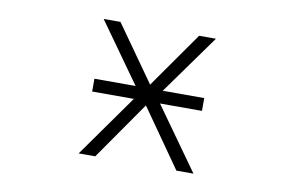

<svg xmlns="http://www.w3.org/2000/svg" viewBox="-61 -628 1122 735"><g transform="rotate(10 500.0 -260.5)"><path d="M292 -241.2V-291H452.1L287.1 -522.5H352.5L505.9 -305.7L658.2 -522.5H723.6L557.6 -291H718.8V-241.2H555.7L728.5 1H662.1L503.9 -224.6L346.7 1H282.2L454.1 -241.2Z"/></g></svg>

Font: GenEi Gothic M Light
Style: Regular
Weight: 300
Designer: o_tamon (Modified); [Source Han Sans]
Ryoko NISHIZUKA  (kana & ideographs); Paul D. Hunt (Latin, Greek & Cyrillic); Wenl
Version: Version 1.1a;Original Version 1.004